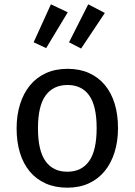

<svg xmlns="http://www.w3.org/2000/svg" viewBox="-20 -858 624 890"><path d="M428 -264Q428 -367 393.5 -415.5Q359 -464 293 -464Q227 -464 191.5 -415.5Q156 -367 156 -263Q156 -160 191 -111Q226 -62 292 -62Q358 -62 393 -111Q428 -160 428 -264ZM57 -263Q57 -324 73 -375Q89 -426 119 -462.5Q149 -499 193 -519Q237 -539 293 -539Q349 -539 392.5 -519.5Q436 -500 466 -464Q496 -428 511.5 -377.5Q527 -327 527 -264Q527 -203 511 -152Q495 -101 465 -64.5Q435 -28 391.5 -8Q348 12 292 12Q236 12 192 -7.5Q148 -27 118 -63Q88 -99 72.5 -149.5Q57 -200 57 -263ZM136 -662 216 -838 294 -801 194 -635ZM300 -662 389 -838 466 -798 356 -633Z"/></svg>

Font: Feura Sans
Style: Regular
Weight: 400
Designer: Carrois Corporate & Edenspiekermann
Foundry: Carrois Corporate GbR & Edenspiekermann AG
Version: Version 1.001